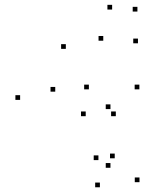

<svg xmlns="http://www.w3.org/2000/svg" viewBox="-20 -772 660 814"><path d="M562.6 -723V-743H542.6V-723ZM455.4 -731.5V-751.5H435.4V-731.5ZM65.3 -348.5V-368.5H45.3V-348.5ZM403.5 22V2H383.5V22ZM571.4 0.4V-19.6H551.4V0.4ZM570.9 -393.2V-413.2H550.9V-393.2ZM356.8 -393.2V-413.2H336.8V-393.2ZM343.4 -279.4V-299.4H323.4V-279.4ZM471 -279.4V-299.4H451V-279.4ZM448.3 -309.5V-329.5H428.3V-309.5ZM448.3 -60.7V-80.7H428.3V-60.7ZM466.4 -100.9V-120.9H446.4V-100.9ZM397.3 -93.2V-113.2H377.3V-93.2ZM214.2 -383.4V-403.4H194.2V-383.4ZM259.1 -564.8V-584.8H239.1V-564.8ZM417.8 -599.4V-619.4H397.8V-599.4ZM564.9 -588.4V-608.4H544.9V-588.4Z"/></svg>

Font: Monaspace Argon Dots Var
Style: Regular
Weight: 400
Designer: Riley Cran and the Lettermatic Team
Version: Version 1.100 (Monaspace Argon Dots)